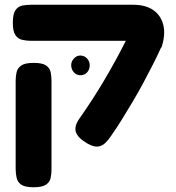

<svg xmlns="http://www.w3.org/2000/svg" viewBox="-20 -605 741 809"><path d="M347 -1Q308 -24 300 -48Q292 -72 313 -103Q339 -140 365.5 -180.5Q392 -221 417.5 -264Q443 -307 466.5 -350Q490 -393 511 -434.5Q532 -476 550 -514L662 -412Q646 -376 626 -336.5Q606 -297 584 -256Q562 -215 538.5 -175.5Q515 -136 492 -99Q469 -62 447 -31Q437 -16 424 -3Q411 10 393 12.5Q375 15 347 -1ZM121 184Q85 184 69.5 173Q54 162 50 144Q46 126 46 107V-265Q46 -284 50 -301Q54 -318 69.5 -329Q85 -340 122 -340Q159 -340 174.5 -329Q190 -318 193.5 -300.5Q197 -283 197 -264V108Q197 127 193.5 144.5Q190 162 174 173Q158 184 121 184ZM660 -404 531 -433H475H112Q92 -433 74 -437Q56 -441 45 -457Q34 -473 34 -509Q34 -546 45 -562Q56 -578 74 -581.5Q92 -585 111 -585H540Q594 -585 626.5 -562Q659 -539 668.5 -498Q678 -457 660 -404ZM319 -288Q302 -288 291 -300.5Q280 -313 280 -331Q280 -346 291.5 -358.5Q303 -371 318 -371Q335 -371 346.5 -359Q358 -347 358 -330Q358 -312 347 -300Q336 -288 319 -288Z"/></svg>

Font: Fredoka SemiExpanded SemiBold
Style: Regular
Weight: 600
Width: 6
Designer: Ben Nathan
Foundry: Milena B. Brandão, Ben Nathan
Version: Version 2.001